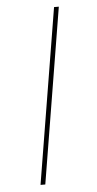

<svg xmlns="http://www.w3.org/2000/svg" viewBox="-53 -768 406 802"><g transform="rotate(-5 150.0 -367.5)"><path d="M84 0 205 -735H225L104 0Z"/></g></svg>

Font: Iosevka Aile Thin
Style: Italic
Weight: 100
Italic angle: -9°
Designer: Belleve Invis
Foundry: Belleve Invis
Version: Version 31.1.0; ttfautohint (v1.8.4)